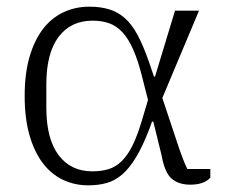

<svg xmlns="http://www.w3.org/2000/svg" viewBox="-20 -544 677 576"><path d="M611 -11Q592 10 551 10Q516 10 495 -8Q474 -26 465 -77L440 -179H436L428 -157Q408 -105 388 -72Q368 -39 346.5 -20.5Q325 -2 300 5Q275 12 245 12Q204 12 169 -4.5Q134 -21 108.5 -54.5Q83 -88 68.5 -138.5Q54 -189 54 -256Q54 -323 68.5 -373Q83 -423 108.5 -456.5Q134 -490 170 -507Q206 -524 248 -524Q280 -524 306 -516.5Q332 -509 353.5 -490.5Q375 -472 392.5 -439.5Q410 -407 427 -358L442 -314H445L505 -512H577L467 -250L518 -97Q524 -80 530 -64.5Q536 -49 542 -37H611ZM406 -315Q394 -363 379.5 -395.5Q365 -428 347.5 -447Q330 -466 308 -474Q286 -482 258 -482Q192 -482 155.5 -433Q119 -384 119 -291V-221Q119 -128 155.5 -79Q192 -30 257 -30Q284 -30 305.5 -36.5Q327 -43 345 -60.5Q363 -78 378 -108.5Q393 -139 407 -187L424 -244Z"/></svg>

Font: IBM Plex Serif Light
Style: Regular
Weight: 300
Designer: Mike Abbink, Paul van der Laan, Pieter van Rosmalen
Foundry: Bold Monday
Version: Version 3.001